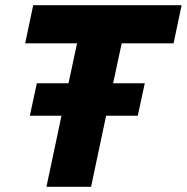

<svg xmlns="http://www.w3.org/2000/svg" viewBox="-20 -720 720 740"><path d="M159 0 217 -274H95L122 -399H244L277 -553H77L108 -700H680L649 -553H449L416 -399H538L511 -274H389L331 0Z"/></svg>

Font: Red Hat Mono
Style: Italic
Weight: 400
Italic angle: -12°
Monospace: yes
Designer: Pentagram, MCKL
Foundry: MCKL
Version: Version 1.030